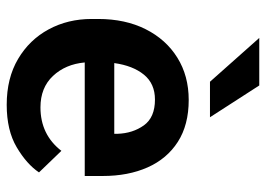

<svg xmlns="http://www.w3.org/2000/svg" viewBox="-131 -659 800 578"><g transform="rotate(90 269.0 -370.0)"><path d="M295.4 9.8Q215.3 9.8 157.5 -24.4Q99.6 -58.6 68.4 -116.5Q37.1 -174.3 37.1 -246.1V-265.6Q37.1 -347.2 67.9 -408.4Q98.6 -469.7 153.6 -503.9Q208.5 -538.1 280.8 -538.1Q356 -538.1 407 -505.4Q458 -472.7 483.9 -414.3Q509.8 -356 509.8 -279.3V-225.1H168Q173.3 -167 208.7 -129.4Q244.1 -91.8 303.2 -91.8Q385.3 -91.8 434.1 -154.8L499 -87.4Q474.1 -50.3 423.3 -20.3Q372.6 9.8 295.4 9.8ZM279.8 -436.5Q231.9 -436.5 204.8 -403.3Q177.7 -370.1 169.9 -314H382.8V-323.7Q381.3 -369.6 357.4 -403.1Q333.5 -436.5 279.8 -436.5ZM237.3 -750.5 333 -602.1H226.1L94.2 -750.5Z"/></g></svg>

Font: Vazirmatn UI SemiBold
Style: Regular
Weight: 600
Designer: Saber Rastikerdar
Foundry: Saber Rastikerdar
Version: Version 33.003